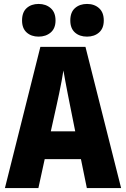

<svg xmlns="http://www.w3.org/2000/svg" viewBox="-20 -955 640 975"><path d="M5 0 185 -717H414L595 0H421L391 -147H207L175 0ZM268 -423 238 -288H362L335 -423Q330 -449 323.5 -481Q317 -513 311.5 -544Q306 -575 302 -597Q299 -575 293 -544Q287 -513 280.5 -481Q274 -449 268 -423ZM422 -769Q384 -769 360.5 -790Q337 -811 337 -851Q337 -893 361 -914Q385 -935 422 -935Q459 -935 483 -913.5Q507 -892 507 -851Q507 -811 483 -790Q459 -769 422 -769ZM176 -769Q139 -769 115.5 -790Q92 -811 92 -851Q92 -893 115.5 -914Q139 -935 176 -935Q213 -935 237.5 -913.5Q262 -892 262 -851Q262 -811 237.5 -790Q213 -769 176 -769Z"/></svg>

Font: Noto Sans Mono Black
Style: Regular
Weight: 900
Designer: Monotype Design Team
Foundry: Monotype Imaging Inc.
Version: Version 2.014